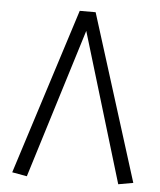

<svg xmlns="http://www.w3.org/2000/svg" viewBox="-48 -669 602 722"><g transform="rotate(5 252.5 -308.5)"><path d="M481 0 284 -627H224L24 0L80 10L255 -554L425 10Z"/></g></svg>

Font: FiraGO Light
Style: Regular
Weight: 300
Designer: bBox Type
Foundry: bBox Type GmbH
Version: Version 1.001;PS 001.001;hotconv 1.0.88;makeotf.lib2.5.64775